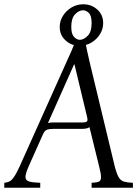

<svg xmlns="http://www.w3.org/2000/svg" viewBox="-47 -877 654 897"><path d="M489 -100Q498 -65 507.5 -49Q517 -33 532.5 -28.5Q548 -24 574 -23V0H381V-23Q405 -24 415 -28.5Q425 -33 425 -49Q425 -65 416 -100L371 -283Q364 -278 355 -276.5Q346 -275 336 -275H204Q184 -275 172.5 -271Q161 -267 153 -248L87 -100Q72 -66 72 -50Q72 -34 89.5 -29Q107 -24 141 -23V0H-27V-23Q-15 -24 -4.5 -28.5Q6 -33 17.5 -49Q29 -65 45 -100L263 -586Q275 -612 286 -637Q297 -662 307 -688H350Q355 -662 360.5 -637Q366 -612 372 -586ZM341 -305Q354 -305 359 -309.5Q364 -314 360 -330L301 -576H299L177 -302Q183 -304 190 -304.5Q197 -305 204 -305ZM325 -663Q287 -663 259.5 -688Q232 -713 232 -751Q232 -779 247 -803Q262 -827 287 -842Q312 -857 342 -857Q380 -857 407.5 -832.5Q435 -808 435 -769Q435 -741 420 -717Q405 -693 380 -678Q355 -663 325 -663ZM326 -691Q344 -691 362.5 -709.5Q381 -728 381 -769Q381 -804 368 -816.5Q355 -829 341 -829Q322 -829 304 -810.5Q286 -792 286 -752Q286 -718 299 -704.5Q312 -691 326 -691Z"/></svg>

Font: Bona Nova
Style: Italic
Weight: 400
Italic angle: -4°
Designer: Mateusz Machalski
Foundry: Capitalics
Version: Version 4.001; ttfautohint (v1.8.3)